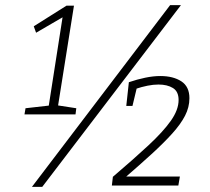

<svg xmlns="http://www.w3.org/2000/svg" viewBox="-20 -720 814 745"><path d="M204 -302 198 -312 276 -300 273 -276H75L79 -300L176 -311L168 -302L224 -661L235 -660L120 -593L111 -618L238 -698H267ZM104 5 640 -700H682L144 5ZM414 0 418 -34Q499 -103 556 -156Q613 -209 643 -251.5Q673 -294 673 -332Q673 -365 651 -378.5Q629 -392 595 -392Q575 -392 552.5 -387.5Q530 -383 506 -375L512 -384L494 -309H470L480 -401Q512 -412 543.5 -418.5Q575 -425 602 -425Q652 -425 683.5 -404.5Q715 -384 715 -339Q715 -304 698 -271Q681 -238 648 -201.5Q615 -165 568.5 -122.5Q522 -80 463 -29L462 -35H678L672 0Z"/></svg>

Font: Bitter Thin Light
Style: Italic
Weight: 300
Italic angle: -9°
Version: Version 2.002